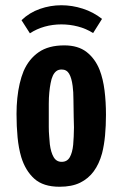

<svg xmlns="http://www.w3.org/2000/svg" viewBox="-20 -702 467 732"><path d="M207 10Q145 10 111 -20.5Q77 -51 61 -103Q51 -137 47 -178.5Q43 -220 43 -267Q43 -299 46 -328Q49 -357 55 -383Q61 -409 70 -431Q90 -477 127.5 -503Q165 -529 225 -529Q278 -529 310.5 -503.5Q343 -478 360 -435Q373 -401 378.5 -357.5Q384 -314 384 -264Q384 -223 380.5 -185.5Q377 -148 369 -117Q358 -77 337.5 -49Q317 -21 285.5 -5.5Q254 10 207 10ZM215 -85Q236 -85 246 -102.5Q256 -120 259 -150Q260 -165 261 -181Q262 -197 262 -216Q262 -235 261 -256Q260 -292 260 -322Q260 -352 257 -374Q253 -405 243.5 -421Q234 -437 215 -437Q203 -437 195 -431Q187 -425 181.5 -413.5Q176 -402 173 -385Q170 -370 168 -350Q166 -330 166 -306.5Q166 -283 166 -257Q166 -237 166 -218Q166 -199 167.5 -183Q169 -167 170 -152Q174 -121 184.5 -103Q195 -85 215 -85ZM94 -575 62 -625Q92 -654 132 -668Q172 -682 214 -682Q255 -682 295.5 -669Q336 -656 369 -630L335 -576Q308 -593 277 -601Q246 -609 214 -609Q181 -609 150.5 -600.5Q120 -592 94 -575Z"/></svg>

Font: Truculenta ExtraBold
Style: Regular
Weight: 800
Version: Version 1.002